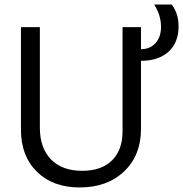

<svg xmlns="http://www.w3.org/2000/svg" viewBox="-20 -813 804 843"><path d="M330 10Q212 10 142 -59Q72 -128 72 -243V-694H155V-253Q155 -163 204 -113Q253 -63 341 -63Q425 -63 471.5 -108.5Q518 -154 518 -236V-694H599V-597Q639 -597 663 -624Q687 -651 687 -695Q687 -746 657 -793H734Q764 -754 764 -697Q764 -626 720 -586Q676 -546 599 -546V-246Q599 -131 525 -60.5Q451 10 330 10Z"/></svg>

Font: Cantarell
Style: Regular
Weight: 400
Designer: Dave Crossland, Nikolaus Waxweiler, Florian Fecher, Jacques Le Bailly, Eben Sorkin, Alexei Vanyashin, Alexios Zavras, Em
Version: Version 0.303